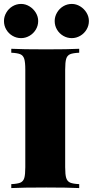

<svg xmlns="http://www.w3.org/2000/svg" viewBox="-30 -956 472 976"><path d="M0 0ZM164.1 -849.1Q164.1 -825.7 152.1 -805.7Q140.1 -785.6 119.9 -773.9Q99.6 -762.2 77.1 -762.2Q53.7 -762.2 33.7 -773.9Q13.7 -785.6 2 -805.4Q-9.8 -825.2 -9.8 -849.1Q-9.8 -871.6 2 -891.8Q13.7 -912.1 33.7 -924.1Q53.7 -936 77.1 -936Q99.6 -936 119.6 -923.8Q139.6 -911.6 151.9 -891.6Q164.1 -871.6 164.1 -849.1ZM421.9 -849.1Q421.9 -825.7 409.9 -805.7Q397.9 -785.6 377.7 -773.9Q357.4 -762.2 335 -762.2Q311.5 -762.2 291.5 -773.9Q271.5 -785.6 259.8 -805.4Q248 -825.2 248 -849.1Q248 -871.6 259.8 -891.8Q271.5 -912.1 291.5 -924.1Q311.5 -936 335 -936Q357.4 -936 377.4 -923.8Q397.5 -911.6 409.7 -891.6Q421.9 -871.6 421.9 -849.1ZM301.3 -602.1V-106Q301.3 -68.4 306.6 -51.3Q312 -34.2 326.4 -27.8Q340.8 -21.5 372.6 -20V0Q314 -2.9 205.6 -2.9Q84.5 -2.9 27.3 0V-20Q59.6 -21.5 74 -27.8Q88.4 -34.2 93.5 -51.3Q98.6 -68.4 98.6 -106V-602.1Q98.6 -639.6 93.3 -656.7Q87.9 -673.8 73.5 -680.2Q59.1 -686.5 27.3 -688V-708Q84.5 -705.1 205.6 -705.1Q314 -705.1 372.6 -708V-688Q340.3 -686.5 325.9 -680.2Q311.5 -673.8 306.4 -656.7Q301.3 -639.6 301.3 -602.1Z"/></svg>

Font: TypoPRO Playfair Display SC
Style: Regular
Weight: 900
Designer: Claus Eggers Sørensen
Foundry: Claus Eggers Sørensen
Version: Version 1.004;PS 001.004;hotconv 1.0.70;makeotf.lib2.5.58329